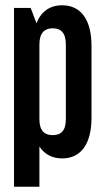

<svg xmlns="http://www.w3.org/2000/svg" viewBox="-20 -589 390 726"><path d="M33 117H129V-35C148 -6 177 10 215 10C287 10 326 -46 326 -144V-415C326 -513 287 -569 215 -569C168 -569 135 -545 118 -501L96 -559H33ZM179 -482C210 -482 229 -465 229 -421V-138C229 -94 210 -78 179 -78C149 -78 129 -94 129 -138V-421C129 -465 149 -482 179 -482Z"/></svg>

Font: Modon Arabic
Style: Bold
Weight: 700
Designer: Ahmedzaza
Foundry: Ahmedzaza
Version: Version 2.010